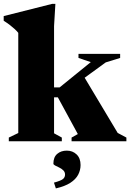

<svg xmlns="http://www.w3.org/2000/svg" viewBox="-32 -746 688 1014"><path d="M311.5 -260 401 -359 589.5 -44 635.5 -19.5V0H346V-19.5L379 -38L273.5 -232H191.5V-284.5H283L447.5 -418L382.5 -440V-461.5H602.5V-440L526.5 -416.5ZM253.5 -42 294.5 -19.5V0H14.5V-19.5L64.5 -43.5V-572.5Q56.5 -582.5 46 -592.2Q35.5 -602 21.2 -613Q7 -624 -12.5 -636.5V-661L243 -725.5H260.5L253.5 -608ZM253 218.5Q289.5 208.5 300.5 199.5Q311.5 190.5 311.5 176Q311.5 162.5 302.2 153.5Q293 144.5 280.8 138.8Q268.5 133 259.2 128.2Q250 123.5 250 118Q250 84 270 66.8Q290 49.5 321 49.5Q351.5 49.5 372.5 69.5Q393.5 89.5 393.5 125.5Q393.5 152.5 380.8 176.8Q368 201 339.5 219.5Q311 238 263 249Z"/></svg>

Font: Newsreader 36pt ExtraBold
Style: Regular
Weight: 800
Designer: Hugues Gentile
Foundry: Production Type
Version: Version 1.003